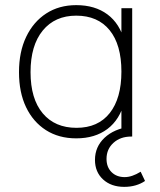

<svg xmlns="http://www.w3.org/2000/svg" viewBox="-20 -532 623 748"><path d="M495 0H491Q449 0 422 24.5Q395 49 395 87Q395 119 414.5 138.5Q434 158 466 158Q494 158 528 137L545 173Q529 184 508.5 190Q488 196 464 196Q413 196 381.5 167Q350 138 350 91Q350 40 387 5Q424 -30 488 -39L466 0H453V-115L465 -136Q447 -66 398.5 -29.5Q350 7 277 7Q209 7 159 -25Q109 -57 81.5 -114.5Q54 -172 54 -251Q54 -330 82 -388.5Q110 -447 160 -479.5Q210 -512 277 -512Q350 -512 398.5 -476Q447 -440 465 -371L453 -362V-500H495ZM278 -34Q362 -34 407.5 -91.5Q453 -149 453 -253Q453 -358 407 -414.5Q361 -471 277 -471Q194 -471 146.5 -413Q99 -355 99 -251Q99 -147 146.5 -90.5Q194 -34 278 -34Z"/></svg>

Font: Muli ExtraLight
Style: Regular
Weight: 250
Designer: Vernon Adams
Foundry: Vernon Adams
Version: Version 2.100; ttfautohint (v1.8.1.43-b0c9)